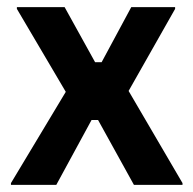

<svg xmlns="http://www.w3.org/2000/svg" viewBox="-20 -520 544 540"><path d="M138.3 0 237.5 -182.5H255.8L356.7 0H493.3V-5L341.7 -264.2L472.5 -495V-500H349.2L265.8 -345H247.5L161.7 -500H27.5V-495L165 -261.7L10.8 -5V0Z"/></svg>

Font: Familjen Grotesk SemiBold
Style: Regular
Weight: 600
Designer: Anders Wikstroem, Jonas Baeckman, Matilda Gysing, Kristian Moeller
Foundry: Familjen STHLM AB
Version: Version 2.000